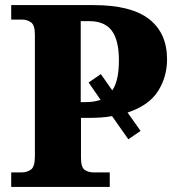

<svg xmlns="http://www.w3.org/2000/svg" viewBox="-20 -734 692 754"><path d="M24 0V-57H65Q86 -57 101.5 -68Q117 -79 117 -120V-598Q117 -636 101.5 -646.5Q86 -657 68 -657H24V-714H347Q495 -714 565.5 -659Q636 -604 636 -501Q636 -432 600.5 -376Q565 -320 481 -292L532 -220L484 -187L420 -278Q398 -274 375 -272.5Q352 -271 325 -271H298V-115Q298 -77 312.5 -67Q327 -57 347 -57H411V0ZM316 -333Q350 -333 375 -342L328 -410L376 -443L421 -379Q447 -417 447 -497Q447 -576 419 -613.5Q391 -651 330 -651H297V-333Z"/></svg>

Font: Noto Serif ExtraBold
Style: Regular
Weight: 800
Designer: Monotype Design Team
Foundry: Monotype Imaging Inc.
Version: Version 2.014